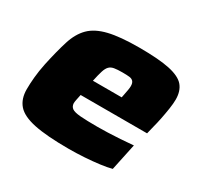

<svg xmlns="http://www.w3.org/2000/svg" viewBox="-117 -665 855 821"><g transform="rotate(30 310.5 -255.0)"><path d="M307 8Q198 8 136.5 -5Q75 -18 50 -47Q25 -76 25 -123Q25 -150 28 -182.5Q31 -215 39 -254Q55 -328 71 -379Q87 -430 117.5 -460.5Q148 -491 204 -504.5Q260 -518 353 -518Q451 -518 504 -506.5Q557 -495 578 -470Q599 -445 599 -403Q599 -384 595 -357.5Q591 -331 585.5 -303.5Q580 -276 574 -254L565 -217H237Q234 -202 231.5 -190.5Q229 -179 229 -171Q230 -156 241 -148Q252 -140 282 -137.5Q312 -135 367 -135Q389 -135 417.5 -136Q446 -137 478.5 -139Q511 -141 542 -144L514 -12Q492 -6 457.5 -1.5Q423 3 384 5.5Q345 8 307 8ZM252 -296H394L397 -311Q400 -327 402 -337.5Q404 -348 404 -357Q404 -372 397.5 -379.5Q391 -387 378.5 -388.5Q366 -390 344 -390Q319 -390 304 -387.5Q289 -385 280 -376Q271 -367 265 -348Q259 -329 252 -296Z"/></g></svg>

Font: Saira Expanded ExtraBold
Style: Italic
Weight: 800
Width: 7
Italic angle: -12°
Designer: Hector Gatti with collaboration of the Omnibus-Type team
Foundry: Omnibus-Type
Version: Version 1.101